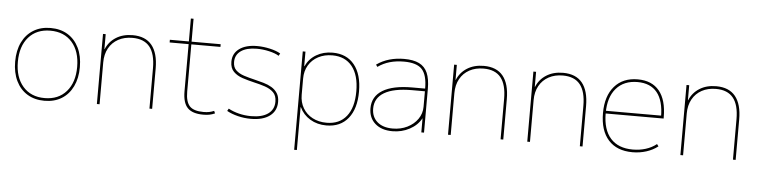

<svg xmlns="http://www.w3.org/2000/svg" viewBox="-50 -950 5598 1419"><g transform="rotate(5 2748.5 -240.0)"><path d="M290 10Q217 10 163 -23Q109 -56 79.5 -117Q50 -178 50 -260Q50 -343 79.5 -403.5Q109 -464 163 -497Q217 -530 290 -530Q364 -530 417.5 -497Q471 -464 500.5 -403.5Q530 -343 530 -260Q530 -178 500.5 -117Q471 -56 417.5 -23Q364 10 290 10ZM290 -10Q392 -10 451 -77.5Q510 -145 510 -260Q510 -376 451 -443Q392 -510 290 -510Q188 -510 129 -443Q70 -376 70 -260Q70 -145 129 -77.5Q188 -10 290 -10Z M679 0V-520H699V-409H701Q724 -465 775.5 -497.5Q827 -530 899 -530Q994 -530 1041.5 -471.5Q1089 -413 1089 -300V0H1069V-300Q1069 -406 1027 -458Q985 -510 899 -510Q839 -510 794 -485.5Q749 -461 724 -416Q699 -371 699 -310V0Z M1469 10Q1388 10 1352 -27.5Q1316 -65 1316 -150V-500H1175V-520H1316V-690H1336V-520H1552V-500H1336V-150Q1336 -74 1366 -42Q1396 -10 1469 -10Q1493 -10 1510.5 -13.5Q1528 -17 1547 -25L1555 -7Q1535 2 1515 6Q1495 10 1469 10Z M1822 10Q1773 10 1726 -1.5Q1679 -13 1643 -33L1653 -51Q1687 -32 1731 -21Q1775 -10 1822 -10Q1903 -10 1947.5 -42Q1992 -74 1992 -132Q1992 -177 1967.5 -201Q1943 -225 1904 -238Q1865 -251 1820 -261Q1777 -271 1736 -284.5Q1695 -298 1668.5 -324.5Q1642 -351 1642 -398Q1642 -460 1690.5 -495Q1739 -530 1822 -530Q1869 -530 1917.5 -519Q1966 -508 1996 -490L1986 -472Q1959 -489 1913 -499.5Q1867 -510 1822 -510Q1746 -510 1704 -480.5Q1662 -451 1662 -398Q1662 -359 1685 -337Q1708 -315 1745 -303Q1782 -291 1825 -281Q1858 -273 1891.5 -263.5Q1925 -254 1952 -238Q1979 -222 1995.5 -196.5Q2012 -171 2012 -132Q2012 -65 1961.5 -27.5Q1911 10 1822 10Z M2382 -530Q2486 -530 2543.5 -459Q2601 -388 2601 -260Q2601 -133 2543.5 -61.5Q2486 10 2382 10Q2314 10 2261.5 -21.5Q2209 -53 2183 -108H2181V210H2161V-520H2181V-412H2183Q2209 -468 2261.5 -499Q2314 -530 2382 -530ZM2382 -510Q2323 -510 2277.5 -486Q2232 -462 2206.5 -419Q2181 -376 2181 -320V-200Q2181 -144 2206.5 -101Q2232 -58 2277.5 -34Q2323 -10 2382 -10Q2477 -10 2529 -75Q2581 -140 2581 -260Q2581 -380 2529 -445Q2477 -510 2382 -510Z M2872 10Q2791 10 2743.5 -32Q2696 -74 2696 -145Q2696 -233 2771.5 -279Q2847 -325 2990 -325H3086Q3086 -426 3047 -468Q3008 -510 2913 -510Q2856 -510 2808.5 -496.5Q2761 -483 2720 -454L2709 -470Q2753 -501 2804 -515.5Q2855 -530 2913 -530Q2982 -530 3024.5 -509Q3067 -488 3086.5 -443Q3106 -398 3106 -325V0H3086V-104H3085Q3057 -52 2999 -21Q2941 10 2872 10ZM2872 -10Q2932 -10 2980.5 -34Q3029 -58 3057.5 -99Q3086 -140 3086 -190V-305H2990Q2855 -305 2785.5 -264Q2716 -223 2716 -145Q2716 -83 2757.5 -46.5Q2799 -10 2872 -10Z M3284 0V-520H3304V-409H3306Q3329 -465 3380.5 -497.5Q3432 -530 3504 -530Q3599 -530 3646.5 -471.5Q3694 -413 3694 -300V0H3674V-300Q3674 -406 3632 -458Q3590 -510 3504 -510Q3444 -510 3399 -485.5Q3354 -461 3329 -416Q3304 -371 3304 -310V0Z M3872 0V-520H3892V-409H3894Q3917 -465 3968.5 -497.5Q4020 -530 4092 -530Q4187 -530 4234.5 -471.5Q4282 -413 4282 -300V0H4262V-300Q4262 -406 4220 -458Q4178 -510 4092 -510Q4032 -510 3987 -485.5Q3942 -461 3917 -416Q3892 -371 3892 -310V0Z M4653 10Q4537 10 4474 -60Q4411 -130 4411 -260Q4411 -386 4473.5 -458Q4536 -530 4646 -530Q4751 -530 4806 -463Q4861 -396 4861 -268Q4861 -264 4861 -263Q4861 -262 4861 -258H4421V-278H4851L4841 -268Q4841 -388 4791.5 -449Q4742 -510 4646 -510Q4545 -510 4488 -444.5Q4431 -379 4431 -260Q4431 -138 4488.5 -74Q4546 -10 4653 -10Q4704 -10 4749 -24Q4794 -38 4829 -66L4841 -50Q4804 -21 4755.5 -5.5Q4707 10 4653 10Z M5008 0V-520H5028V-409H5030Q5053 -465 5104.5 -497.5Q5156 -530 5228 -530Q5323 -530 5370.5 -471.5Q5418 -413 5418 -300V0H5398V-300Q5398 -406 5356 -458Q5314 -510 5228 -510Q5168 -510 5123 -485.5Q5078 -461 5053 -416Q5028 -371 5028 -310V0Z"/></g></svg>

Font: M PLUS 2 Thin
Style: Regular
Weight: 100
Designer: Coji Morishita
Foundry: UNDERFOREST DESIGN
Version: Version 1.001